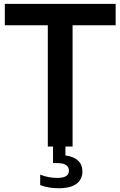

<svg xmlns="http://www.w3.org/2000/svg" viewBox="-20 -760 625 996"><path d="M228 0V-629H5V-740H580V-629H356.5V0ZM283.5 216.5Q231 216.5 188.5 200V146Q212 155.5 235 159.2Q258 163 277.5 163Q337.5 163 337.5 125.5Q337.5 86 276.5 86H255V-10H319.5V46.5Q361.5 51.5 384.5 72.8Q407.5 94 407.5 129.5Q407.5 170.5 376.8 193.5Q346 216.5 283.5 216.5Z"/></svg>

Font: Encode Sans SemiCondensed SemiCondensed SemiBold
Style: Regular
Weight: 600
Width: 4
Designer: Multiple Designers
Foundry: Impallari Type
Version: Version 3.000; ttfautohint (v1.8.3) -l 8 -r 50 -G 200 -x 14 